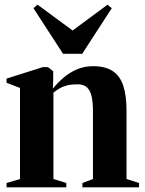

<svg xmlns="http://www.w3.org/2000/svg" viewBox="-20 -801 620 821"><path d="M65.5 -35.5V-425L8 -447V-465L163 -514H185L207.5 -496.5V-458.5L206 -422Q224.5 -445 249.8 -467.2Q275 -489.5 307.5 -503.8Q340 -518 378 -518Q429.5 -518 461 -497.8Q492.5 -477.5 506.8 -435.2Q521 -393 521 -326.5V-35.5L574.5 -18.5V0H332.5V-18.5L377.5 -35.5V-325.5Q377.5 -362 372 -387.8Q366.5 -413.5 352.2 -427Q338 -440.5 312 -440.5Q286 -440.5 267.8 -436Q249.5 -431.5 235.2 -423.2Q221 -415 208.5 -405V-35.5L263.5 -18.5V0H8V-18.5ZM249.5 -571 123 -766 140.5 -781 290.5 -670.5 440 -781 458 -766 331.5 -571Z"/></svg>

Font: Merriweather 144pt
Style: Bold
Weight: 700
Version: Version 2.100